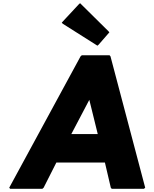

<svg xmlns="http://www.w3.org/2000/svg" viewBox="-20 -1179 970 1206"><path d="M483 -1159 475 -1152 368 -1037 374 -1030 592 -892 600 -899 667 -976 661 -983ZM674 -825 668 -832H494L486 -825L38 0L44 7H246L254 0L334 -158H639L676 0L682 7H884L892 0ZM594 -337H428L541 -552Z"/></svg>

Font: Hussar Woodtype
Style: BlkObl
Weight: 900
Foundry: Cannot Into Space Fonts
Version: Version 1.07